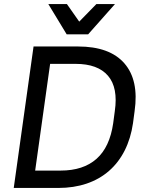

<svg xmlns="http://www.w3.org/2000/svg" viewBox="-20 -930 720 950"><path d="M146 -700H366Q523 -700 595.5 -616.5Q668 -533 646 -380L638 -320Q627 -245 597 -185.5Q567 -126 519.5 -84.5Q472 -43 408.5 -21.5Q345 0 268 0H48ZM228 -614 154 -86H280Q392 -86 457.5 -144Q523 -202 540 -320L548 -380Q565 -496 514.5 -555Q464 -614 354 -614ZM219 -910H311L372 -823L457 -910H549L416 -760H310Z"/></svg>

Font: Retni Sans Medium
Style: Italic
Weight: 500
Italic angle: -8°
Designer: Vitaly Kuzmin
Foundry: ParaType Ltd.
Version: Version 1.00;June 10, 2019;FontCreator 11.5.0.2425 64-bit; t